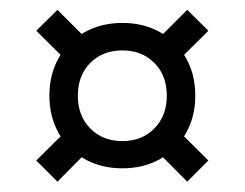

<svg xmlns="http://www.w3.org/2000/svg" viewBox="-20 -412 486 381"><path d="M94 -392.5 156 -330.5 114.5 -289 52 -351ZM52 -93.5 113 -154 154.5 -112.5 94 -51.5ZM223 -366.5Q265 -366.5 297.8 -348Q330.5 -329.5 349 -297Q367.5 -264.5 367.5 -222Q367.5 -180.5 349 -147.8Q330.5 -115 297.8 -96.5Q265 -78 223 -78Q180.5 -78 147.8 -96.5Q115 -115 96.5 -147.8Q78 -180.5 78 -222Q78 -264.5 96.5 -297Q115 -329.5 147.8 -348Q180.5 -366.5 223 -366.5ZM223 -132Q261.5 -132 286.2 -157Q311 -182 311 -222Q311 -262.5 286.2 -287.2Q261.5 -312 223 -312Q184 -312 159.2 -287.2Q134.5 -262.5 134.5 -222Q134.5 -182 159.2 -157Q184 -132 223 -132ZM393.5 -351 331 -289 289.5 -330.5 351.5 -392.5ZM393.5 -93.5 351.5 -51.5 291 -112.5 332.5 -154Z"/></svg>

Font: Newsreader 24pt
Style: Bold
Weight: 700
Designer: Hugues Gentile
Foundry: Production Type
Version: Version 1.003